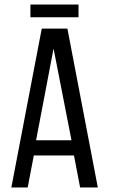

<svg xmlns="http://www.w3.org/2000/svg" viewBox="-20 -826 497 846"><path d="M326 -806H114V-750H326ZM129 -141H306L333 0H411L277 -700H164L30 0H102ZM139 -208 216 -612 295 -208Z"/></svg>

Font: Bebas Neue Regular two
Style: Regular2
Weight: 400
Designer: Ryoichi Tsunekawa & LGV (GE)
Foundry: Free Software Foundation, Inc.
Version: Version 1.003 August 13, 2016